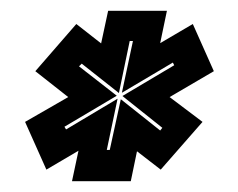

<svg xmlns="http://www.w3.org/2000/svg" viewBox="-20 -784 442 356"><path d="M113.5 -448 125.5 -504.5 66 -469.5 26.5 -558 106.5 -604 45.5 -652 121.5 -739.5 167.5 -703.5 180.5 -764H289.5L277 -704L337.5 -739.5L376.5 -652L294.5 -604L355.5 -558L278 -469.5L234 -503.5L222.5 -448ZM178 -506H183.5L204 -600L277 -542L281 -547L207 -606L303 -663L300.5 -668L206 -612L226.5 -708H220.5L200.5 -611.5L131.5 -666L126.5 -661L196.5 -606.5L99.5 -549L102.5 -544L198 -601Z"/></svg>

Font: Tourney Condensed ExtraBold
Style: Italic
Weight: 800
Width: 3
Italic angle: -12°
Designer: Tyler Finck
Foundry: Etcetera Type Co
Version: Version 1.010; ttfautohint (v1.8.3)